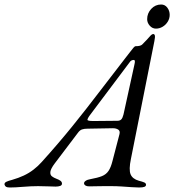

<svg xmlns="http://www.w3.org/2000/svg" viewBox="-80 -827 773 852"><path d="M-36 5Q-48 5 -53 2Q-58 -1 -60 -8Q-61 -16 -51.5 -20.5Q-42 -25 -26 -29Q2 -37 25.5 -48Q49 -59 69 -74.5Q89 -90 105 -108Q179 -190 240.5 -266Q302 -342 359 -417Q416 -492 476 -569Q488 -584 497 -596Q506 -608 512 -615Q518 -622 522 -622Q543 -622 550.5 -629Q558 -636 570 -649Q584 -665 589.5 -670.5Q595 -676 600 -676Q605 -676 607 -670Q609 -664 605 -644L501 -122Q491 -74 499.5 -53.5Q508 -33 536 -25Q552 -21 560 -17.5Q568 -14 568 -7Q568 -1 561 2Q554 5 537 5Q524 5 503.5 3.5Q483 2 460 0.5Q437 -1 416 -1Q398 -1 379.5 -1Q361 -1 344.5 -0.5Q328 0 317 0Q296 0 293 -12Q292 -19 300 -24.5Q308 -30 321 -32Q354 -38 372.5 -45.5Q391 -53 401.5 -68.5Q412 -84 419 -112L450 -231Q454 -246 444.5 -252Q435 -258 421 -258L309 -256Q293 -256 283.5 -252.5Q274 -249 266 -238L163 -102Q145 -78 143.5 -64.5Q142 -51 150.5 -44.5Q159 -38 170 -34Q181 -30 188 -25Q195 -20 195 -12Q195 -5 187 -2Q179 1 167 1Q154 1 134.5 0Q115 -1 89 -1Q58 -1 22.5 2Q-13 5 -36 5ZM334 -290 441 -291Q452 -291 458 -297Q464 -303 468 -319L516 -538Q519 -550 518.5 -555.5Q518 -561 513 -561Q509 -561 504 -559Q499 -557 494 -549L316 -312Q309 -302 308 -296Q307 -290 334 -290ZM612 -700Q596 -700 584.5 -713Q573 -726 573 -742Q573 -768 591 -787.5Q609 -807 635 -807Q652 -807 662.5 -793Q673 -779 673 -761Q673 -745 664.5 -731Q656 -717 642 -708.5Q628 -700 612 -700Z"/></svg>

Font: EB Garamond
Style: Italic
Weight: 400
Italic angle: -17.2°
Designer: Georg Duffner and Octavio Pardo
Foundry: Georg Duffner
Version: Version 1.001